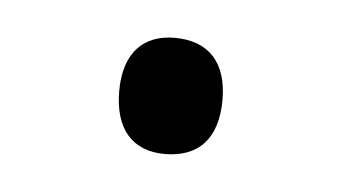

<svg xmlns="http://www.w3.org/2000/svg" viewBox="-26 -120 289 163"><g transform="rotate(5 119.0 -38.5)"><path d="M75 -39C75 -6 91 11 118 11C147 11 163 -6 163 -39C163 -71 147 -88 118 -88C91 -88 75 -71 75 -39Z"/></g></svg>

Font: Noto Sans Devanagari UI Light
Style: Regular
Weight: 300
Designer: Jelle Bosma - Monotype Design Team
Foundry: Monotype Imaging Inc.
Version: Version 2.004